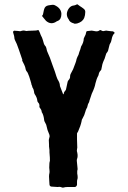

<svg xmlns="http://www.w3.org/2000/svg" viewBox="-20 -865 588 885"><path d="M493 -721Q502 -722 508 -715V-712Q498 -704 494 -681Q492 -670 488 -665Q485 -661 483 -651Q482 -648 480.5 -641Q479 -634 478 -631Q478 -630 476.5 -628Q475 -626 474 -624Q470 -620 469 -616Q465 -602 462 -594Q461 -592 458.5 -586.5Q456 -581 455 -578Q454 -576 453 -572Q452 -570 452 -569Q451 -565 449.5 -557Q448 -549 447 -545Q447 -543 444 -540Q437 -533 435 -523Q435 -520 433 -516Q425 -502 420 -481Q417 -462 403 -433Q401 -427 397.5 -416.5Q394 -406 392 -400Q392 -397 390 -393Q385 -386 383 -375Q383 -371 379 -365Q375 -357 374 -352Q369 -333 361 -320Q356 -313 356 -306Q352 -286 340 -259Q339 -258 337.5 -255Q336 -252 335 -250V-248V-222Q335 -217 335.5 -206.5Q336 -196 336 -191Q337 -186 335 -177Q333 -169 336 -162Q340 -144 335 -132Q334 -130 334 -124L337 -94Q339 -85 336 -77Q336 -76 336 -74Q336 -72 336 -69Q336 -66 336 -65Q340 -45 336 -36Q335 -34 335 -24Q335 -23 335 -20.5Q335 -18 335 -16Q335 -14 335 -13Q332 -1 319 -3H291Q280 -3 275 -1Q270 1 265 -1Q258 -5 246 -3Q236 -3 216 -5Q208 -7 208 -16Q208 -22 207 -32.5Q206 -43 206 -51.5Q206 -60 208 -68Q209 -73 208 -81Q207 -89 207 -92Q207 -117 210 -123V-126Q210 -142 209 -149Q209 -152 208.5 -156Q208 -160 208 -163V-173Q208 -176 207 -181.5Q206 -187 206 -190V-198Q205 -205 205 -220Q205 -223 207 -229Q210 -235 208 -243Q207 -247 203.5 -254.5Q200 -262 199 -266L193 -290L189 -298Q184 -307 184 -309Q182 -325 180 -331Q180 -333 178 -337Q176 -341 175 -344Q172 -347 172 -351Q172 -357 166 -365Q160 -371 162 -378Q162 -386 157 -391Q152 -396 152 -401Q151 -415 140 -431Q137 -436 137 -442Q135 -454 132 -458Q131 -459 130 -461Q129 -463 128.5 -466Q128 -469 127 -471Q126 -472 125 -475.5Q124 -479 124 -481Q122 -487 119 -498Q116 -509 114 -514Q113 -516 111.5 -519.5Q110 -523 110 -524Q107 -532 103 -536Q98 -542 96 -556Q93 -564 92 -566L83 -584Q82 -585 82 -587Q84 -589 81 -595Q70 -627 67 -636Q57 -666 49 -680Q46 -686 46 -693Q46 -698 42 -710Q39 -718 41 -720Q44 -725 51 -723Q59 -723 73 -721Q74 -721 75 -721.5Q76 -722 77 -722Q88 -726 97 -723Q101 -721 110 -723Q119 -724 137 -724Q150 -724 153 -726H158Q160 -721 163 -716Q164 -714 165 -711Q166 -708 167 -705.5Q168 -703 169 -701Q174 -693 178 -679Q182 -660 188 -654Q192 -651 194 -642Q196 -631 198 -627Q202 -617 210 -599Q214 -588 221.5 -566.5Q229 -545 233 -535Q235 -530 240 -513Q241 -511 242.5 -506.5Q244 -502 245 -500Q256 -483 256 -471Q256 -468 258 -464Q260 -459 264 -448.5Q268 -438 270 -433Q270 -432 272 -430L273 -431Q274 -432 274 -433Q274 -440 281 -447Q282 -448 284 -452Q286 -458 288 -470.5Q290 -483 292 -489Q294 -494 298 -498Q304 -506 303 -513Q303 -517 305 -523Q307 -527 311 -534.5Q315 -542 317 -546Q326 -569 328 -575L331 -584Q331 -587 333 -593Q334 -597 337 -603Q340 -609 342 -613Q343 -617 345.5 -625Q348 -633 350 -637Q353 -649 354 -651Q366 -670 366 -687Q367 -690 369 -694Q376 -706 377 -715Q377 -722 385 -722Q386 -722 389 -722.5Q392 -723 394 -723Q395 -723 398 -723.5Q401 -724 403 -724Q415 -722 420 -721Q432 -719 440 -726H445Q454 -719 463 -723Q470 -725 476 -723Q478 -723 484 -722Q490 -721 493 -721ZM335 -845Q327 -841 322 -840Q307 -839 298 -827Q289 -815 288 -801Q288 -788 295 -778Q297 -776 297 -775Q301 -762 321 -757L322 -756Q324 -756 325 -756H330Q334 -756 336 -757Q360 -764 368 -782Q373 -795 373 -809Q374 -819 364 -826Q362 -828 356.5 -831.5Q351 -835 348 -837Q346 -838 342.5 -841Q339 -844 337 -845ZM174 -791Q176 -789 182 -781Q188 -773 192 -769Q216 -748 242 -767Q246 -769 247 -769Q263 -776 263 -801Q262 -828 230 -842Q228 -843 224 -843Q223 -843 214.5 -842Q206 -841 202 -840Q188 -837 184 -824Q183 -823 178 -798Q178 -797 176 -795Q174 -793 174 -792Z"/></svg>

Font: Gutenberg Clean
Style: Regular
Weight: 400
Designer: Nicola Manzari, Bruno Pierini
Foundry: Unio | Creative Solutions
Version: Version 1.001;PS 001.001;hotconv 1.0.88;makeotf.lib2.5.64775